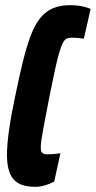

<svg xmlns="http://www.w3.org/2000/svg" viewBox="-20 -716 371 744"><path d="M118 8Q76 8 52 -5.5Q28 -19 17.5 -46.5Q7 -74 7 -115Q7 -155 15 -212Q23 -269 39 -344Q54 -417 68 -474.5Q82 -532 97.5 -574Q113 -616 133.5 -643Q154 -670 183 -683Q212 -696 252 -696Q271 -696 287 -693.5Q303 -691 314.5 -687.5Q326 -684 331 -681L305 -566Q299 -567 291 -568Q283 -569 274.5 -569.5Q266 -570 257 -570Q246 -570 238.5 -566.5Q231 -563 224.5 -551.5Q218 -540 210.5 -515.5Q203 -491 194 -449.5Q185 -408 172 -344Q156 -261 147 -213Q138 -165 138 -145Q138 -133 141 -127.5Q144 -122 149.5 -120Q155 -118 163 -118Q177 -118 191 -119.5Q205 -121 214 -122L190 -12Q182 -8 169.5 -3Q157 2 143.5 5Q130 8 118 8Z"/></svg>

Font: Saira UltraCondensed Black
Style: Italic
Weight: 900
Width: 1
Italic angle: -12°
Designer: Hector Gatti with collaboration of the Omnibus-Type team
Foundry: Omnibus-Type
Version: Version 1.101